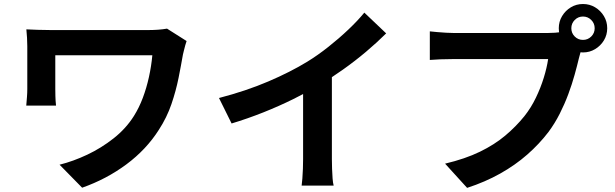

<svg xmlns="http://www.w3.org/2000/svg" viewBox="-20 -873 3040 949"><path d="M902.3 -670.2Q899.7 -662.8 895.8 -649.5Q891.8 -636.2 888.9 -623Q885.9 -609.8 884.1 -602.9Q875.1 -550.9 862.5 -487.6Q849.8 -424.2 827.3 -358.3Q804.8 -292.4 765.3 -231.6Q703.2 -133.7 604.7 -60.6Q506.2 12.5 386 54.8L274.4 -58.9Q341.9 -75.7 411.4 -108.5Q480.9 -141.3 541.9 -189.5Q602.9 -237.7 641.8 -299.6Q667.6 -340.6 686 -389.6Q704.4 -438.6 716.2 -492.4Q728 -546.1 733 -600Q719.7 -600 690.9 -600Q662.1 -600 623.1 -600Q584.1 -600 540.1 -600Q496.1 -600 452.1 -600Q408.1 -600 368.6 -600Q329.1 -600 298.7 -600Q268.3 -600 253.3 -600Q253.3 -590.4 253.3 -574.6Q253.3 -558.8 253.3 -539.4Q253.3 -520 253.3 -500.3Q253.3 -480.6 253.3 -463.1Q253.3 -445.5 253.3 -433.1Q253.3 -422.3 253.8 -398.4Q254.3 -374.5 256.9 -351.2H109.8Q111.8 -374.5 113.3 -394Q114.9 -413.4 114.9 -433.1Q114.9 -448.3 114.9 -476Q114.9 -503.7 114.9 -536.2Q114.9 -568.7 114.9 -598Q114.9 -627.3 114.9 -644.4Q114.9 -664.6 113.6 -686.3Q112.3 -707.9 110.3 -727.9Q134.3 -726.9 166.1 -725.6Q197.8 -724.4 232.5 -724.4Q240.9 -724.4 267.5 -724.4Q294.1 -724.4 332.3 -724.4Q370.5 -724.4 415.3 -724.4Q460.2 -724.4 505.4 -724.4Q550.7 -724.4 592 -724.4Q633.4 -724.4 664.4 -724.4Q695.3 -724.4 710.5 -724.4Q736.3 -724.4 760.9 -726.1Q785.5 -727.9 805.5 -731.5Z M1062.4 -388.6Q1196.8 -423.6 1306.2 -470.4Q1415.6 -517.1 1499.2 -568.3Q1550.9 -600 1603.2 -641.5Q1655.6 -682.9 1702.1 -727.1Q1748.7 -771.3 1780.8 -810.6L1888.7 -708Q1843.2 -662.7 1788.8 -616.8Q1734.4 -571 1675.4 -529.2Q1616.5 -487.4 1557.7 -451.8Q1500.8 -418.5 1430.4 -383.6Q1360.1 -348.8 1281.8 -317.6Q1203.5 -286.5 1124.7 -262.7ZM1478.1 -503.5 1620.4 -537.1V-86.8Q1620.4 -64.8 1621.3 -39Q1622.2 -13.1 1623.9 9.4Q1625.7 31.8 1629.1 44.3H1470.9Q1472.7 31.8 1474.5 9.4Q1476.3 -13.1 1477.2 -39Q1478.1 -64.8 1478.1 -86.8Z M2803.9 -733.4Q2803.9 -709.4 2820.7 -692.6Q2837.5 -675.8 2861.5 -675.8Q2885.5 -675.8 2902.4 -692.6Q2919.3 -709.4 2919.3 -733.4Q2919.3 -757.4 2902.4 -774.3Q2885.5 -791.3 2861.5 -791.3Q2837.5 -791.3 2820.7 -774.3Q2803.9 -757.4 2803.9 -733.4ZM2741.9 -733.4Q2741.9 -766.3 2758.2 -793.4Q2774.6 -820.6 2801.6 -836.9Q2828.6 -853.2 2861.5 -853.2Q2894.4 -853.2 2921.5 -836.9Q2948.6 -820.6 2965 -793.4Q2981.3 -766.3 2981.3 -733.4Q2981.3 -700.5 2965 -673.5Q2948.6 -646.5 2921.5 -630.2Q2894.4 -613.8 2861.5 -613.8Q2828.6 -613.8 2801.6 -630.2Q2774.6 -646.5 2758.2 -673.5Q2741.9 -700.5 2741.9 -733.4ZM2863.3 -654.2Q2856.4 -640.2 2851 -620.8Q2845.6 -601.4 2841.3 -585Q2832.7 -548.5 2820 -502.8Q2807.3 -457.1 2789.1 -407.9Q2770.8 -358.7 2746.5 -310.7Q2722.1 -262.6 2690.9 -220.6Q2645.7 -161.3 2586.1 -109Q2526.5 -56.7 2452.3 -15.1Q2378.1 26.6 2288.8 55.6L2179.9 -64.1Q2279.6 -87.8 2352 -123Q2424.5 -158.2 2477.8 -203.2Q2531.1 -248.1 2571.8 -298.7Q2605.1 -340.6 2628.7 -389.9Q2652.4 -439.1 2667.7 -488.7Q2683 -538.2 2689.3 -581.1Q2674.5 -581.1 2639.7 -581.1Q2604.9 -581.1 2558.6 -581.1Q2512.4 -581.1 2461.8 -581.1Q2411.2 -581.1 2364 -581.1Q2316.9 -581.1 2279.5 -581.1Q2242.1 -581.1 2223.5 -581.1Q2189.2 -581.1 2156.7 -579.8Q2124.3 -578.5 2104.5 -576.7V-718Q2119.9 -716.3 2141.2 -714.4Q2162.6 -712.5 2185.2 -711.2Q2207.7 -709.9 2223.7 -709.9Q2239.5 -709.9 2269.5 -709.9Q2299.4 -709.9 2338.1 -709.9Q2376.8 -709.9 2419.5 -709.9Q2462.2 -709.9 2504.4 -709.9Q2546.6 -709.9 2583.6 -709.9Q2620.6 -709.9 2647.7 -709.9Q2674.8 -709.9 2686.5 -709.9Q2701.5 -709.9 2723.2 -711.2Q2745 -712.5 2764.7 -717.6Z"/></svg>

Font: Noto Sans HK Thin
Style: Regular
Weight: 100
Designer: Ryoko NISHIZUKA 西塚涼子 (kana, bopomofo & ideographs); Paul D. Hunt (Latin, Greek & Cyrillic); Sandoll Communications 산돌커뮤니
Foundry: Adobe
Version: Version 2.004-H2;hotconv 1.0.118;makeotfexe 2.5.65603